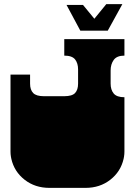

<svg xmlns="http://www.w3.org/2000/svg" viewBox="-20 -906 660 932"><path d="M220 6Q150 6 99.5 -33.5Q49 -73 35 -135Q34 -140 33 -145.5Q32 -151 31.5 -157.5Q31 -164 31 -170V-171Q31 -178 31 -179.5Q31 -181 31 -186.5Q31 -192 31 -209V-260Q31 -277 31 -281.5Q31 -286 31 -288Q31 -290 31 -296V-297Q31 -304 31 -305.5Q31 -307 31 -312.5Q31 -318 31 -334V-544H126V-500Q126 -470 141 -454.5Q156 -439 193 -439H292Q330 -439 344.5 -454.5Q359 -470 359 -500V-569Q359 -599 344.5 -617.5Q330 -636 292 -636V-716H584V-636Q547 -636 532 -615Q517 -594 517 -564V-500Q517 -470 532 -452Q547 -434 584 -434V-334Q584 -318 584 -312.5Q584 -307 584 -305.5Q584 -304 584 -297V-296Q584 -290 584 -288Q584 -286 584 -281.5Q584 -277 584 -260V-209Q584 -193 584 -187.5Q584 -182 584 -180.5Q584 -179 584 -172V-171Q584 -165 583.5 -158Q583 -151 582 -145.5Q581 -140 580 -135Q566 -73 515.5 -33.5Q465 6 395 6ZM370 -757 303 -882H383L438 -815L496 -886H574L503 -757Z"/></svg>

Font: Danfo
Style: Regular
Weight: 400
Designer: Seyi Olusanya, David Udoh, Eyiyemi Adegbite, Mirko Velimirović
Version: Version 1.000